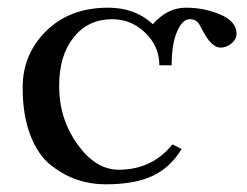

<svg xmlns="http://www.w3.org/2000/svg" viewBox="-20 -470 643 500"><path d="M395 -300Q395 -349 358.5 -384.5Q322 -420 272 -420Q210 -420 172 -373Q134 -326 134 -246Q134 -161 181.5 -94.5Q229 -28 289 -28Q376 -28 429 -94L453 -82Q424 -34 377.5 -12Q331 10 255 10Q217 10 182 -1.5Q147 -13 113 -39.5Q79 -66 59 -118Q39 -170 39 -242Q39 -329 100.5 -389.5Q162 -450 262 -450Q332 -450 378 -407Q416 -450 464 -450Q512 -450 554 -432Q596 -414 596 -382Q596 -368 583 -357Q570 -346 554 -346Q531 -346 508 -390Q501 -403 498.5 -407.5Q496 -412 490 -416Q484 -420 474 -420Q455 -420 441 -387.5Q427 -355 427 -300Z"/></svg>

Font: Judson
Style: Regular
Weight: 400
Version: Version 20110429